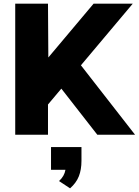

<svg xmlns="http://www.w3.org/2000/svg" viewBox="-20 -739 761 1053"><path d="M243.2 0H63.5V-718.8H243.2L245.1 -423.8L493.2 -718.8H708L423.8 -380.9L720.7 0H513.7L316.4 -252.9L243.2 -166ZM338.9 192.4H259.8V67.4H426.8V142.6Q426.8 191.4 412.6 227.5Q398.4 263.7 364.3 293.9L303.7 253.9Q333 227.5 338.9 192.4Z"/></svg>

Font: Min Sans Black
Style: Regular
Weight: 900
Designer: Jinseong-Kim, NotoSansCJK, Nunito
Foundry: Jinseong-Kim
Version: Version 1.000